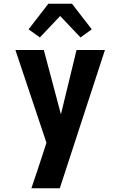

<svg xmlns="http://www.w3.org/2000/svg" viewBox="-20 -786 640 1021"><path d="M147 215Q163 168 178.5 121.5Q194 75 209 29L227 -27L62 -520H213L304 -178L387 -520H538L298 215ZM192 -587 132 -630 237 -766H363L468 -630L408 -587L300 -701Z"/></svg>

Font: Iosevka Aile Heavy
Style: Regular
Weight: 900
Designer: Belleve Invis
Foundry: Belleve Invis
Version: Version 31.1.0; ttfautohint (v1.8.4)